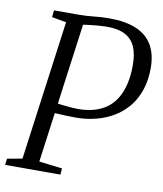

<svg xmlns="http://www.w3.org/2000/svg" viewBox="-86 -819 754 888"><g transform="rotate(10 291.0 -375.5)"><path d="M-1.5 0 2 -29.5 72.5 -42.5 161.5 -698.5 93.5 -710.5 97 -743H209Q249.5 -743 283 -747Q316.5 -751 358 -751Q430.5 -751 480.8 -730.5Q531 -710 557 -668Q583 -626 584 -561.5Q584.5 -504 569.5 -457.5Q554.5 -411 526.5 -376.2Q498.5 -341.5 460.5 -318.5Q422.5 -295.5 376.8 -283.8Q331 -272 281 -272Q263.5 -272 240.8 -272.8Q218 -273.5 197.8 -274.8Q177.5 -276 166 -277L170 -325Q187 -321.5 209 -318.8Q231 -316 251.5 -314.5Q272 -313 284 -313Q327.5 -313 362.2 -323.2Q397 -333.5 422.8 -353.2Q448.5 -373 465.5 -402.2Q482.5 -431.5 491.2 -469.8Q500 -508 500 -555Q500.5 -607.5 485 -642.5Q469.5 -677.5 435.5 -694.8Q401.5 -712 345 -711Q326 -710.5 303.2 -708.5Q280.5 -706.5 258.5 -703.5Q236.5 -700.5 220.5 -697.5L244.5 -728L151.5 -42.5L260.5 -29.5L258 0Z"/></g></svg>

Font: Merriweather 60pt Light
Style: Italic
Weight: 300
Italic angle: -7.8°
Version: Version 2.101